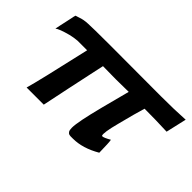

<svg xmlns="http://www.w3.org/2000/svg" viewBox="-70 -606 839 839"><g transform="rotate(45 350.0 -186.5)"><path d="M700 -390 678 -294Q609 -297 539 -297Q526 -255 504 -168Q485 -96 491 -82Q492 -81 494 -81Q503 -81 531 -97Q534 -84 535 -21Q470 17 410 17Q409 17 403 17Q397 17 395 17Q393 17 388.5 16Q384 15 382 13Q380 11 377.5 8Q375 5 374 -1Q373 -7 373 -14Q373 -50 404 -170Q406 -180 438 -300Q357 -298 279 -300Q274 -277 265 -235Q256 -193 241.5 -125Q227 -57 215 2H109Q125 -52 181 -300H122Q99 -298 79 -293Q30 -280 16 -269L17 -274Q18 -280 21 -293.5Q24 -307 27 -321Q29 -331 31 -339.5Q33 -348 34 -353.5Q35 -359 36 -363.5Q37 -368 38 -370V-371Q43 -373 54 -376Q75 -384 102 -385Q146 -388 551 -386Q635 -386 700 -390Z"/></g></svg>

Font: GFS Neohellenic Rg
Style: Bold Italic
Weight: 700
Italic angle: -12°
Designer: Designed by Takis Katsoulidis and George D. Matthiopoulos.
Foundry: Designed by Takis Katsoulidis and George D. Matthiopoulos.
Version: Version 1.0